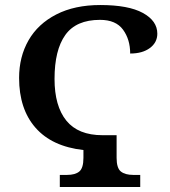

<svg xmlns="http://www.w3.org/2000/svg" viewBox="-20 -744 678 764"><path d="M218 -48H247Q279 -48 295.5 -61.5Q312 -75 312 -116V-147Q187 -161 121.5 -235.5Q56 -310 56 -434Q56 -518 93.5 -583.5Q131 -649 204 -686.5Q277 -724 379 -724Q491 -724 548.5 -692.5Q606 -661 606 -610Q606 -575 576.5 -553Q547 -531 498 -531Q498 -587 469.5 -626Q441 -665 378 -665Q283 -665 240 -605Q197 -545 197 -430Q197 -322 244 -264Q291 -206 388 -206H444V-116Q444 -75 461 -61.5Q478 -48 510 -48H538V0H218Z"/></svg>

Font: Noto Serif SemiBold
Style: Regular
Weight: 600
Designer: Monotype Design Team
Foundry: Monotype Imaging Inc.
Version: Version 1.001